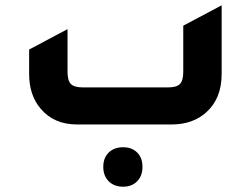

<svg xmlns="http://www.w3.org/2000/svg" viewBox="-20 -470 947 725"><path d="M271 0Q184 0 134 -59Q90 -110 90 -191V-283L235 -360V-199Q235 -166 247.5 -153Q260 -140 292 -140H615Q647 -140 659.5 -153Q672 -166 672 -199V-373L817 -450V-191Q817 -98 759 -46Q708 0 628 0ZM445 235Q411 235 390.5 214.5Q370 194 370 160Q370 126 390.5 106Q411 86 445 86Q478 86 498 106Q518 126 518 160Q518 194 498 214.5Q478 235 445 235Z"/></svg>

Font: Tajawal ExtraBold
Style: Regular
Weight: 800
Designer: Boutros Fonts
Foundry: Created by Boutros International 2017
Version: Version 1.700